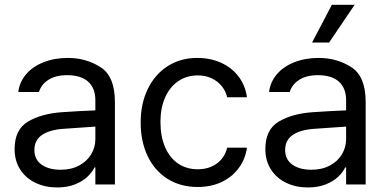

<svg xmlns="http://www.w3.org/2000/svg" viewBox="-20 -783 1640 815"><path d="M241.2 -306.6Q274.4 -309.1 315.7 -311.3Q356.9 -313.5 384.8 -314.5V-357.4Q384.8 -408.7 354.2 -436.3Q323.7 -463.9 264.6 -463.9Q216.3 -463.9 185.5 -444.1Q154.8 -424.3 145.5 -392.6H57.6Q63 -435.1 90.8 -467.8Q118.7 -500.5 164.8 -518.8Q210.9 -537.1 268.6 -537.1Q344.7 -537.1 406.2 -498.3Q467.8 -459.5 467.8 -349.6V0H384.8V-72.3H380.9Q371.1 -51.8 350.8 -32.5Q330.6 -13.2 298.1 -0.2Q265.6 12.7 222.7 12.7Q171.9 12.7 130.9 -6.8Q89.8 -26.4 65.9 -63.2Q42 -100.1 42 -150.4Q42 -232.9 98.4 -266.6Q154.8 -300.3 241.2 -306.6ZM237.3 -62.5Q282.7 -62.5 316.2 -80.6Q349.6 -98.6 367.2 -128.4Q384.8 -158.2 384.8 -192.4V-245.6L251 -236.3Q191.4 -232.4 158.7 -210.4Q126 -188.5 126 -146.5Q126 -106 156.5 -84.2Q187 -62.5 237.3 -62.5Z M577.1 -262.7Q577.1 -342.8 607.2 -405Q637.2 -467.3 691.7 -502.2Q746.1 -537.1 817.4 -537.1Q873.5 -537.1 918.9 -516.4Q964.4 -495.6 992.9 -457.8Q1021.5 -419.9 1028.3 -370.1H944.3Q938.5 -395.5 921.9 -416.5Q905.3 -437.5 879.2 -450.2Q853 -462.9 819.3 -462.9Q772.5 -462.9 736.6 -438.5Q700.7 -414.1 680.9 -369.4Q661.1 -324.7 661.1 -265.6Q661.1 -204.6 680.4 -159.2Q699.7 -113.8 735.6 -89.1Q771.5 -64.5 819.3 -64.5Q866.7 -64.5 900.1 -88.6Q933.6 -112.8 944.3 -156.2H1028.3Q1021.5 -108.4 994.1 -70.6Q966.8 -32.7 921.9 -11Q877 10.7 819.3 10.7Q745.6 10.7 690.7 -24.2Q635.7 -59.1 606.4 -121.1Q577.1 -183.1 577.1 -262.7Z M1305.7 -306.6Q1338.9 -309.1 1380.1 -311.3Q1421.4 -313.5 1449.2 -314.5V-357.4Q1449.2 -408.7 1418.7 -436.3Q1388.2 -463.9 1329.1 -463.9Q1280.8 -463.9 1250 -444.1Q1219.2 -424.3 1210 -392.6H1122.1Q1127.4 -435.1 1155.3 -467.8Q1183.1 -500.5 1229.2 -518.8Q1275.4 -537.1 1333 -537.1Q1409.2 -537.1 1470.7 -498.3Q1532.2 -459.5 1532.2 -349.6V0H1449.2V-72.3H1445.3Q1435.5 -51.8 1415.3 -32.5Q1395 -13.2 1362.5 -0.2Q1330.1 12.7 1287.1 12.7Q1236.3 12.7 1195.3 -6.8Q1154.3 -26.4 1130.4 -63.2Q1106.4 -100.1 1106.4 -150.4Q1106.4 -232.9 1162.8 -266.6Q1219.2 -300.3 1305.7 -306.6ZM1301.8 -62.5Q1347.2 -62.5 1380.6 -80.6Q1414.1 -98.6 1431.6 -128.4Q1449.2 -158.2 1449.2 -192.4V-245.6L1315.4 -236.3Q1255.9 -232.4 1223.1 -210.4Q1190.4 -188.5 1190.4 -146.5Q1190.4 -106 1220.9 -84.2Q1251.5 -62.5 1301.8 -62.5ZM1388.7 -762.7H1485.4L1377 -602.5H1304.7Z"/></svg>

Font: Pretendard JP
Style: Regular
Weight: 400
Designer: Base glyphs from Inter by Rasmus Andersson; Hangeul glyphs from Noto Sans CJK(Source Han Sans) by Jang Soo-young and Kan
Foundry: Kil Hyung-jin
Version: Version 1.309